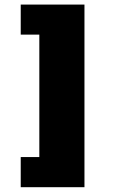

<svg xmlns="http://www.w3.org/2000/svg" viewBox="-20 -737 518 827"><path d="M69.3 69.3V-60.5H149.4V-587.9H69.3V-717.3H343.8V69.3Z"/></svg>

Font: Black Ops One
Style: Regular
Weight: 400
Designer: James Grieshaber, Eben Sorkin
Foundry: Sorkin Type Co.
Version: Version 1.004; ttfautohint (v1.8.4.7-5d5b)